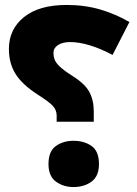

<svg xmlns="http://www.w3.org/2000/svg" viewBox="-20 -744 552 776"><path d="M209 -252V-277Q209 -300 192.5 -317Q176 -334 132 -362Q70 -402 43 -445Q16 -488 16 -546Q16 -626 77 -675Q138 -724 249 -724Q323 -724 385.5 -705.5Q448 -687 503 -655L435 -522Q336 -574 263 -574Q233 -574 214.5 -562Q196 -550 196 -530Q196 -517 200.5 -504Q205 -491 221 -475.5Q237 -460 270 -439Q323 -406 341 -372.5Q359 -339 359 -294V-252ZM277 12Q236 12 206 -10Q176 -32 176 -81Q176 -133 206 -154Q236 -175 277 -175Q320 -175 350 -154Q380 -133 380 -81Q380 -32 350 -10Q320 12 277 12Z"/></svg>

Font: Noto IKEA Arabic
Style: Bold
Weight: 700
Designer: Monotype Design Team
Foundry: Monotype Imaging Inc.
Version: Version 1.200